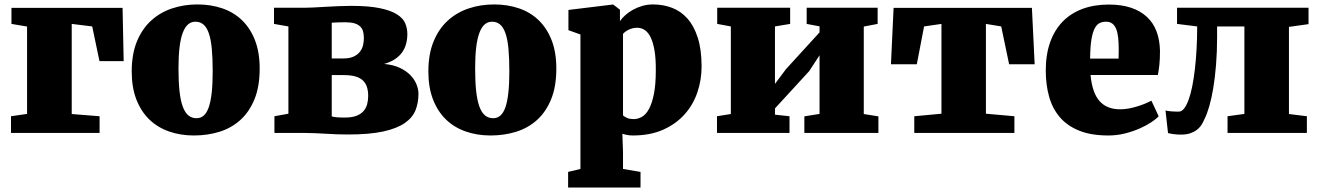

<svg xmlns="http://www.w3.org/2000/svg" viewBox="-20 -590 5842 852"><path d="M28.8 -74.2 100.1 -84.5V-472.2L30.8 -483.9V-555.2H523.9L528.8 -318.8H421.4L389.2 -472.7L298.3 -483.9V-84L421.9 -74.2V0H28.8Z M564.5 -272.9Q564.5 -350.1 587.6 -406.2Q610.8 -462.4 650.9 -498.8Q690.9 -535.2 743.7 -552.7Q796.4 -570.3 856 -570.3Q916.5 -570.3 967.3 -552.7Q1018.1 -535.2 1054.7 -499.5Q1091.3 -463.9 1111.8 -410.6Q1132.3 -357.4 1132.3 -286.1Q1132.3 -205.6 1109.1 -149.2Q1085.9 -92.8 1046.1 -57.1Q1006.3 -21.5 953.4 -5.1Q900.4 11.2 840.8 11.2Q780.8 11.2 730 -6.6Q679.2 -24.4 642.6 -59.8Q606 -95.2 585.2 -148.4Q564.5 -201.7 564.5 -272.9ZM852.1 -65.4Q870.6 -65.4 884 -77.1Q897.5 -88.9 906.2 -113.8Q915 -138.7 919.4 -178Q923.8 -217.3 923.8 -272.5Q923.8 -331.5 919.9 -373.5Q916 -415.5 906.7 -442.1Q897.5 -468.8 882.8 -481.2Q868.2 -493.7 847.2 -493.7Q828.6 -493.7 814.7 -481.9Q800.8 -470.2 791.3 -445.3Q781.7 -420.4 776.9 -381.1Q772 -341.8 772 -286.6Q772 -227.5 776.6 -185.5Q781.2 -143.6 791 -116.9Q800.8 -90.3 815.9 -77.9Q831.1 -65.4 852.1 -65.4Z M1197.8 -74.2 1259.8 -85.4V-472.7L1195.8 -483.9V-555.7H1336.4Q1349.1 -555.7 1373 -556.9Q1397 -558.1 1425.3 -559.8Q1453.6 -561.5 1483.4 -562.7Q1513.2 -564 1537.6 -564Q1616.7 -564 1665.8 -553.7Q1714.8 -543.5 1741.9 -526.1Q1769 -508.8 1778.3 -486.3Q1787.6 -463.9 1787.6 -439.5Q1787.6 -416.5 1782.2 -396Q1776.9 -375.5 1764.9 -358.4Q1752.9 -341.3 1733.2 -327.9Q1713.4 -314.5 1684.6 -306.2Q1724.6 -302.7 1753.4 -289.3Q1782.2 -275.9 1800.8 -256.8Q1819.3 -237.8 1828.1 -215.8Q1836.9 -193.8 1836.9 -173.8Q1836.9 -134.3 1824 -101.3Q1811 -68.4 1776.4 -44.2Q1741.7 -20 1680.9 -6.6Q1620.1 6.8 1524.9 6.8Q1500 6.8 1474.6 5.9Q1449.2 4.9 1424.6 3.4Q1399.9 2 1376.7 1Q1353.5 0 1333.5 0H1197.8ZM1502.9 -330.6Q1531.2 -330.6 1549.1 -338.9Q1566.9 -347.2 1577.1 -360.4Q1587.4 -373.5 1591.1 -389.4Q1594.7 -405.3 1594.7 -420.9Q1594.7 -437.5 1591.1 -450.7Q1587.4 -463.9 1577.9 -472.9Q1568.4 -481.9 1552.5 -486.6Q1536.6 -491.2 1511.7 -491.2Q1496.1 -491.2 1480.5 -490.7Q1464.8 -490.2 1452.1 -489.3V-330.6ZM1452.1 -73.7Q1455.6 -72.3 1462.2 -71Q1468.8 -69.8 1477.1 -69.3Q1485.4 -68.8 1494.1 -68.6Q1502.9 -68.4 1510.3 -68.4Q1541 -68.4 1561 -75.9Q1581.1 -83.5 1592.8 -96.7Q1604.5 -109.9 1609.1 -127.2Q1613.8 -144.5 1613.8 -164.6Q1613.8 -187 1608.2 -204.3Q1602.5 -221.7 1589.8 -233.4Q1577.1 -245.1 1556.4 -251Q1535.6 -256.8 1505.4 -256.8H1452.1Z M1880.9 -272.9Q1880.9 -350.1 1904.1 -406.2Q1927.2 -462.4 1967.3 -498.8Q2007.3 -535.2 2060.1 -552.7Q2112.8 -570.3 2172.4 -570.3Q2232.9 -570.3 2283.7 -552.7Q2334.5 -535.2 2371.1 -499.5Q2407.7 -463.9 2428.2 -410.6Q2448.7 -357.4 2448.7 -286.1Q2448.7 -205.6 2425.5 -149.2Q2402.3 -92.8 2362.5 -57.1Q2322.8 -21.5 2269.8 -5.1Q2216.8 11.2 2157.2 11.2Q2097.2 11.2 2046.4 -6.6Q1995.6 -24.4 1959 -59.8Q1922.4 -95.2 1901.6 -148.4Q1880.9 -201.7 1880.9 -272.9ZM2168.5 -65.4Q2187 -65.4 2200.4 -77.1Q2213.9 -88.9 2222.7 -113.8Q2231.4 -138.7 2235.8 -178Q2240.2 -217.3 2240.2 -272.5Q2240.2 -331.5 2236.3 -373.5Q2232.4 -415.5 2223.1 -442.1Q2213.9 -468.8 2199.2 -481.2Q2184.6 -493.7 2163.6 -493.7Q2145 -493.7 2131.1 -481.9Q2117.2 -470.2 2107.7 -445.3Q2098.1 -420.4 2093.3 -381.1Q2088.4 -341.8 2088.4 -286.6Q2088.4 -227.5 2093 -185.5Q2097.7 -143.6 2107.4 -116.9Q2117.2 -90.3 2132.3 -77.9Q2147.5 -65.4 2168.5 -65.4Z M2555.7 159.7V-437L2502.4 -456.1V-545.9L2698.7 -569.8H2701.2L2731 -546.9V-496.1Q2740.2 -509.8 2754.9 -522.9Q2769.5 -536.1 2788.6 -546.6Q2807.6 -557.1 2830.1 -563.7Q2852.5 -570.3 2877.4 -570.3Q2923.3 -570.3 2962.6 -555.2Q3002 -540 3031 -507.1Q3060.1 -474.1 3076.7 -421.6Q3093.3 -369.1 3093.3 -294.9Q3093.3 -235.8 3074.7 -180.7Q3056.2 -125.5 3018.1 -82.8Q2980 -40 2922.6 -14.4Q2865.2 11.2 2787.6 11.2Q2773.9 11.2 2761 8.5Q2748 5.9 2741.7 3.4L2744.6 83V159.7L2822.3 172.9V242.2H2501V172.9ZM2744.6 -78.1Q2751 -71.3 2763.2 -66.4Q2775.4 -61.5 2791.5 -61.5Q2811 -61.5 2828.9 -71.8Q2846.7 -82 2860.1 -106.9Q2873.5 -131.8 2881.8 -173.3Q2890.1 -214.8 2890.1 -277.3Q2890.6 -327.6 2884.8 -363.5Q2878.9 -399.4 2868.2 -422.4Q2857.4 -445.3 2842 -456.1Q2826.7 -466.8 2807.6 -466.8Q2787.6 -466.8 2770.5 -458.5Q2753.4 -450.2 2744.6 -439.5Z M3161.6 -74.2 3223.1 -84V-472.7L3162.6 -483.9V-555.7H3486.3V-483.9L3418.9 -472.7V-217.8L3467.8 -283.2L3616.7 -446.3V-473.1L3559.6 -483.9V-555.7H3874.5V-483.9L3813 -472.2V-84L3877.9 -73.7V0H3549.3V-73.7L3616.7 -84.5V-344.7L3570.8 -274.4L3418.9 -108.9V-81.1L3483.4 -74.2V0H3161.6Z M4037.1 -74.2 4157.7 -85.4V-483.9L4080.6 -472.7L4048.3 -304.7H3933.6L3945.3 -555.2H4559.1L4571.3 -304.7H4458L4422.9 -472.7L4355 -483.9V-85.4L4481.4 -74.2V0H4037.1Z M4620.6 -276.9Q4620.6 -348.1 4640.1 -402.8Q4659.7 -457.5 4696 -494.6Q4732.4 -531.7 4784.2 -550.8Q4835.9 -569.8 4900.4 -569.8Q4956.5 -569.8 4998.8 -555.7Q5041 -541.5 5069.3 -515.1Q5097.7 -488.8 5112.1 -450.7Q5126.5 -412.6 5127.4 -364.7Q5127.4 -329.1 5124.8 -303.5Q5122.1 -277.8 5118.2 -257.3H4819.3Q4826.7 -178.2 4859.1 -141.6Q4891.6 -105 4950.7 -105Q4969.7 -105 4989.5 -108.6Q5009.3 -112.3 5027.8 -118.2Q5046.4 -124 5062.3 -130.6Q5078.1 -137.2 5089.4 -143.1L5121.6 -74.2Q5111.3 -62.5 5089.4 -47.9Q5067.4 -33.2 5037.6 -20Q5007.8 -6.8 4972.2 2.2Q4936.5 11.2 4898.4 11.2Q4822.3 11.2 4769.3 -10Q4716.3 -31.2 4683.3 -69.6Q4650.4 -107.9 4635.5 -160.9Q4620.6 -213.9 4620.6 -276.9ZM4943.8 -330.1Q4943.8 -333.5 4943.8 -339.1Q4943.8 -344.7 4944.1 -350.6Q4944.3 -356.4 4944.3 -362.1Q4944.3 -367.7 4944.3 -371.1Q4944.3 -399.9 4941.9 -422.6Q4939.5 -445.3 4933.1 -461.2Q4926.8 -477.1 4915.8 -485.4Q4904.8 -493.7 4888.2 -493.7Q4872.6 -493.7 4859.9 -487.8Q4847.2 -481.9 4837.9 -464.4Q4828.6 -446.8 4823.2 -414.8Q4817.9 -382.8 4817.4 -330.1Z M5151.9 -99.6Q5162.6 -97.2 5176.8 -95.9Q5190.9 -94.7 5211.4 -94.7Q5223.6 -94.7 5234.4 -108.4Q5245.1 -122.1 5254.2 -146.5Q5263.2 -170.9 5270.3 -205.6Q5277.3 -240.2 5282.2 -282.2Q5287.1 -324.2 5289.8 -372.3Q5292.5 -420.4 5292.5 -472.7L5203.1 -483.9V-555.7H5786.6V-482.9L5699.7 -470.7V-84L5779.3 -74.2V0H5427.2V-74.2L5502 -84.5V-472.7H5380.9V-426.3Q5380.9 -360.4 5376.2 -302.7Q5371.6 -245.1 5363.8 -198.7Q5356 -152.3 5345.9 -117.7Q5335.9 -83 5325.2 -62.5Q5319.3 -47.9 5310.8 -34.9Q5302.2 -22 5289.6 -12.7Q5276.9 -3.4 5260 2Q5243.2 7.3 5221.2 7.3Q5203.6 7.3 5189 5.4Q5174.3 3.4 5163.1 0.5Z"/></svg>

Font: Merriweather UltraBold
Style: Regular
Weight: 900
Designer: Eben Sorkin ( sorkintype@gmail.com )
Foundry: Eben Sorkin
Version: Version 1.570; ttfautohint (v1.3) -l 8 -r 32 -G 0 -x 0 -H 60